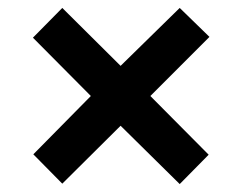

<svg xmlns="http://www.w3.org/2000/svg" viewBox="-20 -595 612 484"><path d="M433 -575 508 -502 359 -353 506 -205 433 -131 284 -278 137 -132 64 -206 209 -353 63 -500 137 -575 284 -429Z"/></svg>

Font: Noto Sans Kawi
Style: Bold
Weight: 700
Designer: Fadhl Haqq
Version: Version 1.000